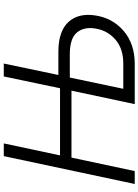

<svg xmlns="http://www.w3.org/2000/svg" viewBox="125 -876 750 1041"><g transform="rotate(-90 500.5 -355.0)"><path d="M24 0 175 -710H244L179 -405H543L607 -710H677L615 -414H741Q853 -414 903 -358.5Q953 -303 937 -209Q922 -118 852.5 -59Q783 0 675 0H457L530 -343H167L94 0ZM540 -62H676Q757 -62 806 -104Q855 -146 866 -209Q878 -272 846.5 -312Q815 -352 727 -352H601Z"/></g></svg>

Font: Raleway-v4020
Style: Italic
Weight: 400
Italic angle: -12°
Designer: Matt McInerney, Pablo Impallari, Rodrigo Fuenzalida
Foundry: Matt McInerney, Pablo Impallari, Rodrigo Fuenzalida
Version: Version 4.020;PS 004.020;hotconv 1.0.88;makeotf.lib2.5.64775